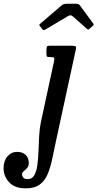

<svg xmlns="http://www.w3.org/2000/svg" viewBox="-224 -770 533 1050"><path d="M189.5 -494 84.5 -9.5Q72 48 62 97Q52 146 36.5 182.5Q21 219 -7 239.5Q-35 260 -84 260Q-143.5 260 -174 226.8Q-204.5 193.5 -204.5 149.5Q-204.5 109.5 -183 85Q-161.5 60.5 -129.5 60.5Q-101.5 60.5 -84 77Q-66.5 93.5 -66.5 121Q-66.5 139 -75.8 149Q-85 159 -94.2 166.2Q-103.5 173.5 -103.5 183Q-103.5 192 -97.2 200.8Q-91 209.5 -72 209.5Q-48.5 209.5 -36.5 188.5Q-24.5 167.5 -19.8 132.8Q-15 98 -13.5 56.2Q-12 14.5 -9.8 -27.2Q-7.5 -69 0 -104L71.5 -435Q75 -450.5 71.5 -454.2Q68 -458 50 -458H44.5Q34.5 -458 32.2 -461.8Q30 -465.5 30 -476.5V-499Q30.5 -512 33.2 -516Q36 -520 47.5 -520H166.5Q188 -520 190.8 -515.2Q193.5 -510.5 189.5 -494ZM6.5 -611.5 -5 -626.5Q-10 -632.5 -9.2 -634.5Q-8.5 -636.5 -2 -642L113.5 -741Q123.5 -749.5 141.5 -749.5H191Q201 -749.5 205 -747.5Q209 -745.5 212.5 -741L286.5 -640.5Q289 -636.5 288.8 -634.8Q288.5 -633 284 -629L266.5 -613.5Q259.5 -607.5 257.5 -608Q255.5 -608.5 250.5 -613L173 -681.5Q162 -691 148 -682L24 -608.5Q17.5 -604.5 13.8 -605.5Q10 -606.5 6.5 -611.5Z"/></svg>

Font: Besley* Condensed Medium
Style: Italic
Weight: 500
Width: 3
Italic angle: -13°
Designer: Owen Earl
Foundry: indestructible type*
Version: Version 3.000; ttfautohint (v1.8.3)